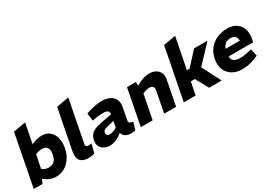

<svg xmlns="http://www.w3.org/2000/svg" viewBox="-0 -1573 3310 2383"><g transform="rotate(-30 1655.0 -381.0)"><path d="M324 8Q286 8 251 -4.5Q216 -17 186 -39L145 -69L206 -173L234 -156Q249 -146 266.5 -141.5Q284 -137 302 -137Q352 -137 382.5 -163Q413 -189 425 -252Q434 -296 426.5 -324Q419 -352 398 -366Q377 -380 343 -380Q328 -380 312 -377.5Q296 -375 278 -369L249 -360L202 -125L174 -96L134 0H8L151 -738L328 -770L261 -426L216 -462L294 -497Q324 -511 358.5 -518Q393 -525 421 -525Q478 -525 516 -501.5Q554 -478 575.5 -438Q597 -398 602 -347Q607 -296 595 -240Q582 -172 545 -115Q508 -58 452.5 -25Q397 8 324 8Z M879 -6Q860 1 837.5 4.5Q815 8 795 8Q736 8 702 -12Q668 -32 657.5 -69.5Q647 -107 656 -156L769 -738L947 -770L830 -168Q825 -147 835.5 -137.5Q846 -128 869 -128Q880 -128 890.5 -128.5Q901 -129 911 -130Z M1463 1Q1447 5 1432.5 6.5Q1418 8 1408 8Q1334 8 1303.5 -28Q1273 -64 1273 -114L1267 -138L1302 -319Q1308 -353 1290.5 -370Q1273 -387 1223 -387Q1189 -387 1156 -383.5Q1123 -380 1091 -374L1066 -369L1053 -479L1086 -490Q1136 -505 1187 -515Q1238 -525 1287 -525Q1332 -525 1370 -512Q1408 -499 1434 -474Q1460 -449 1470.5 -412Q1481 -375 1471 -327L1439 -158Q1434 -132 1446 -122Q1458 -112 1495 -106ZM1099 8Q1059 8 1022 -9.5Q985 -27 965.5 -62.5Q946 -98 957 -151Q965 -190 985.5 -218Q1006 -246 1046.5 -265Q1087 -284 1155 -296L1316 -325L1298 -241L1174 -209Q1156 -205 1145 -198.5Q1134 -192 1128.5 -183.5Q1123 -175 1121 -164Q1116 -139 1130 -127Q1144 -115 1166 -115Q1182 -115 1203.5 -120.5Q1225 -126 1247 -138L1284 -157L1307 -91L1251 -47Q1214 -20 1174.5 -6Q1135 8 1099 8Z M1542 0 1642 -516H1769L1772 -425L1736 -443L1807 -482Q1844 -502 1885 -513.5Q1926 -525 1964 -525Q2017 -525 2055 -503.5Q2093 -482 2109.5 -443Q2126 -404 2116 -351L2048 0H1877L1936 -307Q1942 -336 1927 -354Q1912 -372 1876 -372Q1859 -372 1843 -368.5Q1827 -365 1809 -358L1780 -347L1712 0Z M2158 0 2302 -738 2478 -770 2391 -325H2428L2603 -516H2796L2480 -182H2364L2328 0ZM2521 0 2416 -192 2533 -327 2701 0Z M2994 8Q2916 8 2857 -26.5Q2798 -61 2771 -124Q2744 -187 2760 -273Q2777 -359 2824.5 -415Q2872 -471 2939 -498Q3006 -525 3079 -525Q3158 -525 3209 -490.5Q3260 -456 3280 -395.5Q3300 -335 3285 -258L3276 -215H2924Q2925 -183 2939 -163.5Q2953 -144 2979.5 -135Q3006 -126 3043 -126Q3069 -126 3098.5 -130Q3128 -134 3160 -142L3209 -153L3232 -50L3195 -34Q3142 -12 3091.5 -2Q3041 8 2994 8ZM2940 -316H3143Q3143 -357 3121.5 -379Q3100 -401 3060 -401Q3015 -401 2986 -381Q2957 -361 2940 -316Z"/></g></svg>

Font: REM
Style: Bold Italic
Weight: 700
Italic angle: -11°
Designer: Octavio Pardo
Foundry: Ashler Design
Version: Version 1.005;gftools[0.9.28]